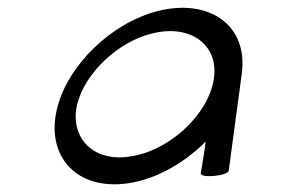

<svg xmlns="http://www.w3.org/2000/svg" viewBox="-20 -460 760 502"><path d="M578 -14 612 -266C630 -396 525 -465 392 -431C271 -400 158 -290 130 -179C99 -61 170 32 300 21C378 14 457 -29 518 -90C514 -63 510 -35 505 -7C503 7 576 0 578 -14ZM182 -188C202 -268 288 -352 380 -373C479 -397 553 -342 539 -253C525 -160 420 -62 314 -50C217 -38 162 -106 182 -188Z"/></svg>

Font: Hi. Perspective
Style: Perspective
Weight: 400
Designer: Mew Too, Robert Jablonski
Foundry: Cannot Into Space Fonts
Version: Version 1.996